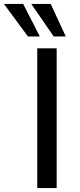

<svg xmlns="http://www.w3.org/2000/svg" viewBox="-89 -949 405 969"><path d="M99 0V-705H197V0ZM182 -765 69 -929H167L243 -765ZM52 -765 -69 -929H28L112 -765Z"/></svg>

Font: Nunito Sans 7pt SemiCondensed Medium
Style: Regular
Weight: 500
Width: 4
Designer: Vernon Adams
Foundry: Vernon Adams
Version: Version 3.101;gftools[0.9.27]